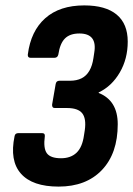

<svg xmlns="http://www.w3.org/2000/svg" viewBox="-20 -683 493 711"><path d="M197 8Q100 8 57.5 -40Q15 -88 34 -179Q36 -190 48 -190H136Q147 -190 146 -179Q140 -134 153.5 -115.5Q167 -97 206 -97Q242 -97 263.5 -117.5Q285 -138 291 -182L294 -201Q300 -244 284.5 -263.5Q269 -283 228 -283H183Q172 -283 173 -296L186 -371Q188 -384 200 -384H239Q264 -384 282 -393Q300 -402 311 -421Q322 -440 326 -468L329 -488Q341 -559 274 -559Q239 -559 220.5 -540.5Q202 -522 196 -481Q193 -469 182 -469H93Q82 -469 83 -481Q94 -568 147.5 -615.5Q201 -663 292 -663Q371 -663 412 -629Q453 -595 453 -529Q453 -465 423.5 -414.5Q394 -364 346 -341L345 -339Q416 -311 416 -223Q416 -115 357.5 -53.5Q299 8 197 8Z"/></svg>

Font: Sofia Sans Condensed ExtraBold
Style: Italic
Weight: 800
Italic angle: -9°
Version: Version 4.100